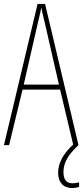

<svg xmlns="http://www.w3.org/2000/svg" viewBox="-20 -734 420 971"><path d="M301 136C301 88 325 48 377 0L208 -714H170L0 0H26L94 -281H284L350 -3C303 40 274 88 274 140C274 189 301 217 345 217C359 217 372 214 380 211V188C374 190 358 193 346 193C316 193 301 174 301 136ZM208 -612 278 -306H100L170 -612C178 -646 183 -666 189 -695C195 -666 200 -645 208 -612Z"/></svg>

Font: Noto Sans Malayalam ExtraCondensed Thin
Style: Regular
Weight: 100
Width: 2
Designer: Jelle Bosma - Monotype Design Team
Foundry: Monotype Imaging Inc.
Version: Version 2.104